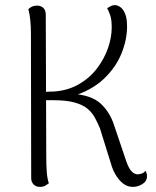

<svg xmlns="http://www.w3.org/2000/svg" viewBox="-20 -721 612 751"><path d="M500 10Q480 10 464.5 -1Q449 -12 437 -30Q425 -48 418 -68L371 -219Q362 -240 351.5 -260Q341 -280 322.5 -295.5Q304 -311 272 -320Q240 -329 189 -329H152L151 -361Q160 -362 171 -362.5Q182 -363 191 -363Q246 -367 288.5 -391.5Q331 -416 359.5 -453.5Q388 -491 402.5 -533Q417 -575 417 -614Q417 -645 410.5 -663Q404 -681 399 -689Q407 -694 414 -697.5Q421 -701 429 -701Q440 -701 451 -693Q462 -685 469.5 -667Q477 -649 477 -617Q477 -566 455 -511.5Q433 -457 385.5 -412Q338 -367 259 -343L264 -354Q338 -349 374 -315.5Q410 -282 426 -232L475 -87Q485 -60 495.5 -50Q506 -40 518 -39Q523 -39 532.5 -41.5Q542 -44 549 -53Q555 -43 555 -32Q555 -12 537 -1Q519 10 500 10ZM136 10Q121 10 111.5 0.5Q102 -9 102 -25L101 -587Q101 -617 98.5 -642Q96 -667 91 -685Q95 -690 104 -694.5Q113 -699 125 -699Q140 -699 149.5 -690Q159 -681 159 -664L161 -103Q161 -73 163 -47.5Q165 -22 171 -4Q166 0 157.5 5Q149 10 136 10Z"/></svg>

Font: Arima Light
Style: Regular
Weight: 300
Designer: Joana Correia and Natanael Gama
Foundry: NDISCOVER
Version: Version 1.101;gftools[0.9.23]